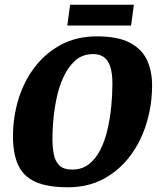

<svg xmlns="http://www.w3.org/2000/svg" viewBox="-20 -783 672 813"><path d="M267 10Q181 10 130 -13Q79 -36 57 -84Q35 -132 35 -206Q35 -287 58 -362.5Q81 -438 126.5 -498Q172 -558 238 -593.5Q304 -629 391 -629Q479 -629 530 -602Q581 -575 602.5 -528.5Q624 -482 624 -422Q624 -340 601 -263Q578 -186 532.5 -124.5Q487 -63 420.5 -26.5Q354 10 267 10ZM286 -65Q327 -65 356 -87.5Q385 -110 404.5 -148Q424 -186 435 -233.5Q446 -281 451 -331.5Q456 -382 456 -429Q456 -473 447 -500.5Q438 -528 420 -541Q402 -554 375 -554Q329 -554 298.5 -526.5Q268 -499 248.5 -456Q229 -413 219 -364Q209 -315 205.5 -271Q202 -227 202 -198Q202 -161 207.5 -131Q213 -101 231 -83Q249 -65 286 -65ZM265 -675 277 -763H547L535 -675Z"/></svg>

Font: Manuale ExtraBold
Style: Italic
Weight: 800
Italic angle: -11°
Designer: Eduardo Tunni / Pablo Cosgaya
Foundry: Eduardo Tunni / Pablo Cosgaya
Version: Version 1.002